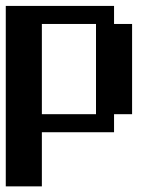

<svg xmlns="http://www.w3.org/2000/svg" viewBox="-20 -458 540 665"><path d="M0 -437.5H375V-375H437.5V-62.5H375V0H125V187.5H0ZM125 -375V-62.5H312.5V-375Z"/></svg>

Font: NeoDunggeunmo Pro
Style: Regular
Weight: 400
Version: Version 1.020